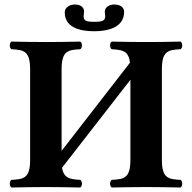

<svg xmlns="http://www.w3.org/2000/svg" viewBox="-20 -832 854 854"><path d="M114 -523V-122C114 -39 86 -35 31 -32C21 -26 21 -4 31 2C71 1 145 0 185 0C225 0 297 1 337 2C347 -4 347 -26 337 -32C291 -35 264 -38 256 -86L560 -477V-122C560 -39 532 -35 477 -32C467 -26 467 -4 477 2C517 1 591 0 631 0C671 0 743 1 783 2C793 -4 793 -26 783 -32C728 -35 700 -39 700 -122V-523C700 -606 728 -610 783 -613C793 -619 793 -641 783 -647C743 -646 671 -645 631 -645C591 -645 517 -646 477 -647C467 -641 467 -619 477 -613C524 -610 552 -607 558 -553L254 -161V-523C254 -606 282 -610 337 -613C347 -619 347 -641 337 -647C297 -646 225 -645 185 -645C145 -645 71 -646 31 -647C21 -641 21 -619 31 -613C86 -610 114 -606 114 -523ZM532 -779C532 -802 512 -812 487 -812C467 -812 446 -800 446 -780C446 -774 448 -767 448 -761C448 -741 438 -735 400 -735C361 -735 352 -740 352 -761C352 -765 354 -777 354 -781C354 -800 337 -812 314 -812C290 -812 268 -799 268 -777C268 -712 331 -693 399 -693C466 -693 532 -713 532 -779Z"/></svg>

Font: Libertinus Serif
Style: Bold
Weight: 700
Designer: Philipp H. Poll, Khaled Hosny
Foundry: Caleb Maclennan
Version: Version 7.050;RELEASE